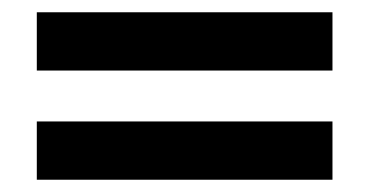

<svg xmlns="http://www.w3.org/2000/svg" viewBox="-20 -457 602 313"><path d="M40 -342V-437H522V-342ZM40 -164V-259H522V-164Z"/></svg>

Font: Turret Road ExtraBold
Style: Regular
Weight: 800
Designer: Noponies
Foundry: Noponies
Version: Version 1.001; ttfautohint (v1.8)